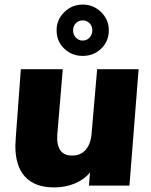

<svg xmlns="http://www.w3.org/2000/svg" viewBox="-20 -810 659 838"><path d="M585 -508 545 0H368L373 -57Q347 -26 306 -9Q265 8 216 8Q133 8 90 -38Q47 -84 47 -173Q47 -185 49 -211L71 -508H254L230 -222Q227 -178 243 -154.5Q259 -131 295 -131Q333 -131 355 -157.5Q377 -184 380 -230L404 -508ZM227 -678Q227 -724 260.5 -757Q294 -790 341 -790Q388 -790 421.5 -757Q455 -724 455 -678Q455 -630 422 -598Q389 -566 341 -566Q293 -566 260 -598Q227 -630 227 -678ZM383 -678Q383 -696 371 -708.5Q359 -721 341 -721Q323 -721 311 -708.5Q299 -696 299 -678Q299 -659 311 -646Q323 -633 341 -633Q359 -633 371 -646Q383 -659 383 -678Z"/></svg>

Font: Muli Black
Style: Italic
Weight: 900
Italic angle: -4.541°
Designer: Vernon Adams
Foundry: Vernon Adams
Version: Version 2.001